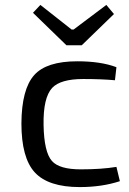

<svg xmlns="http://www.w3.org/2000/svg" viewBox="-20 -748 524 780"><path d="M312 -564H250L114 -696L144 -728L271 -628H279L412 -728L443 -691ZM467 -12Q394 12 304 12Q176 12 121 -48Q67 -107 67 -247Q68 -386 119 -443Q169 -499 294 -499Q390 -499 453 -475L447 -422Q392 -427 318 -427Q226 -427 192 -391Q155 -351 157 -240Q159 -130 191 -94Q221 -60 308 -60Q392 -60 453 -70Z"/></svg>

Font: Taylor Sans
Style: Regular
Weight: 400
Italic angle: -8°
Designer: Natanael Gama
Version: Version 1.001 September 8, 2015